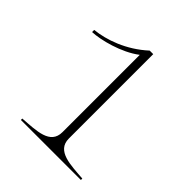

<svg xmlns="http://www.w3.org/2000/svg" viewBox="-191 -829 959 959"><g transform="rotate(45 288.0 -350.0)"><path d="M343 -104V-700H318C231 -620 127 -585 49 -577V-562C106 -564 224 -593 298 -650V-104C298 -16 202 -17 108 -10V0H532V-10C444 -17 343 -16 343 -104Z"/></g></svg>

Font: Sprat Extended Thin
Style: Regular
Weight: 100
Width: 9
Designer: Ethan Nakache
Foundry: Collletttivo
Version: Version 2.000;Glyphs 3.2 (3217)